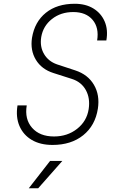

<svg xmlns="http://www.w3.org/2000/svg" viewBox="-20 -760 640 1020"><path d="M259 10Q194 10 149 -16.5Q104 -43 83.5 -90.5Q63 -138 73 -200H122Q110 -127 150.5 -81Q191 -35 267 -35Q338 -35 389.5 -75.5Q441 -116 451 -180Q460 -238 436 -281.5Q412 -325 361 -341L264 -372Q201 -392 170.5 -442.5Q140 -493 150 -559Q164 -644 223.5 -692Q283 -740 377 -740Q435 -740 476 -715Q517 -690 536 -646Q555 -602 545 -545H496Q507 -613 472 -654.5Q437 -696 369 -696Q303 -696 256 -659Q209 -622 199 -563Q191 -512 214 -473Q237 -434 283 -418L380 -386Q447 -364 479 -309.5Q511 -255 500 -183Q486 -93 422 -41.5Q358 10 259 10ZM133 240 246 95H311L183 240Z"/></svg>

Font: JetBrains Mono Thin
Style: Italic
Weight: 100
Italic angle: -9°
Monospace: yes
Designer: Philipp Nurullin, Konstantin Bulenkov
Foundry: JetBrains
Version: Version 2.305; ttfautohint (v1.8.4.7-5d5b)